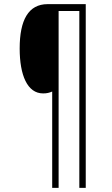

<svg xmlns="http://www.w3.org/2000/svg" viewBox="-20 -780 540 927"><path d="M394 127V-760H210C117 -760 75 -683 75 -546C75 -417 112 -329 188 -329C206 -329 218 -332 232 -338V127H263V-727H363V127Z"/></svg>

Font: Noto Sans Devanagari UI Condensed ExtraLight
Style: Regular
Weight: 200
Width: 3
Designer: Jelle Bosma - Monotype Design Team
Foundry: Monotype Imaging Inc.
Version: Version 2.004